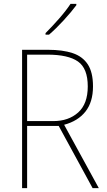

<svg xmlns="http://www.w3.org/2000/svg" viewBox="-20 -971 554 991"><path d="M228 -714Q303 -714 354.5 -697Q406 -680 433 -639Q460 -598 460 -525Q460 -444 421 -395Q382 -346 311 -327L490 0H458L283 -321H120V0H94V-714ZM224 -689H120V-346H255Q334 -346 383.5 -390.5Q433 -435 433 -525Q433 -618 382.5 -653.5Q332 -689 224 -689ZM374 -944Q348 -909 308.5 -866Q269 -823 233 -792H215V-800Q249 -834 285 -875Q321 -916 344 -951H374Z"/></svg>

Font: Noto Sans Lao UI SemCond Thin
Style: Regular
Weight: 100
Width: 4
Designer: Monotype Design Team
Foundry: Monotype Imaging Inc.
Version: Version 2.000; ttfautohint (v1.8.4.7-5d5b)